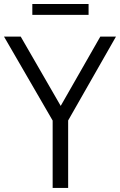

<svg xmlns="http://www.w3.org/2000/svg" viewBox="-37 -919 588 939"><path d="M220.5 0V-362.8L236.8 -301.3L-17.4 -740H64.3L271.6 -380.8H248.3L453.6 -740H530.2L280 -301.3L296.3 -362V0ZM121.1 -846.3V-899.5H396.2V-846.3Z"/></svg>

Font: Encode Sans SC Condensed Thin
Style: Regular
Weight: 100
Width: 3
Designer: Multiple Designers
Foundry: Impallari Type
Version: Version 3.002